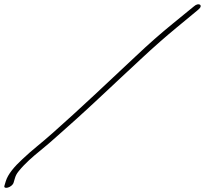

<svg xmlns="http://www.w3.org/2000/svg" viewBox="-51 -769 965 904"><path d="M-24 85 -30 105C-37 125 6 114 13 91L19 71C22 60 27 49 37 37C66 1 104 -32 140 -61C197 -107 247 -155 310 -210C379 -272 450 -340 518 -403C582 -462 642 -520 704 -574C754 -618 806 -660 853 -699L883 -724C908 -744 885 -760 862 -739C830 -712 796 -686 764 -659C707 -613 646 -559 589 -505C463 -387 323 -254 195 -141C146 -97 100 -63 55 -20C17 15 -14 51 -24 85Z"/></svg>

Font: Stray Cat
Style: UltObl
Weight: 400
Version: Version 1.0